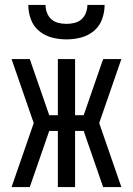

<svg xmlns="http://www.w3.org/2000/svg" viewBox="-20 -760 540 780"><path d="M473 0H399L320 -228H285V0H215V-228H180L101 0H27L117 -260L27 -520H101L180 -292H215V-520H285V-292H320L399 -520H473L383 -260ZM250 -600Q220 -600 191 -607.5Q162 -615 139 -634Q116 -653 105.5 -681.5Q95 -710 95 -740H165Q165 -724 171 -708Q177 -692 189 -681.5Q201 -671 217.5 -667Q234 -663 250 -663Q266 -663 282.5 -667Q299 -671 311 -681.5Q323 -692 329 -708Q335 -724 335 -740H405Q405 -710 394.5 -681.5Q384 -653 361 -634Q338 -615 309 -607.5Q280 -600 250 -600Z"/></svg>

Font: Moesevka
Style: Regular
Weight: 400
Monospace: yes
Designer: Belleve Invis
Foundry: Belleve Invis
Version: Version 32.5.0; ttfautohint (v1.8.4)